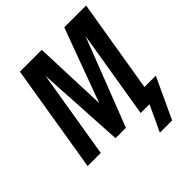

<svg xmlns="http://www.w3.org/2000/svg" viewBox="-241 -895 1231 1231"><g transform="rotate(-45 375.0 -279.5)"><path d="M498 176 580 0H500L599 -600L366 0H272L237 -600L138 0H19L140 -735H338L357 -233L542 -735H740L635 -101H738L609 176Z"/></g></svg>

Font: Iosevka Aile
Style: Bold Italic
Weight: 700
Italic angle: -9°
Designer: Belleve Invis
Foundry: Belleve Invis
Version: Version 28.0.1; ttfautohint (v1.8.4)